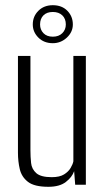

<svg xmlns="http://www.w3.org/2000/svg" viewBox="-20 -710 407 738"><path d="M166 8Q112 8 87.5 -11Q63 -30 56 -60Q49 -90 49 -123V-495H97V-132Q97 -107 99.5 -83.5Q102 -60 119.5 -44.5Q137 -29 179 -29Q209 -29 226 -39.5Q243 -50 251.5 -64.5Q260 -79 262 -90V-495H310V0H269L265 -52Q257 -29 233 -10.5Q209 8 166 8ZM183 -544Q149 -544 127.5 -565.5Q106 -587 106 -616Q106 -647 127.5 -668.5Q149 -690 183 -690Q218 -690 239 -668.5Q260 -647 260 -616Q260 -587 237 -565.5Q214 -544 183 -544ZM183 -569Q206 -569 219.5 -582.5Q233 -596 233 -616Q233 -638 219.5 -651Q206 -664 183 -664Q160 -664 147 -651Q134 -638 134 -616Q134 -596 147 -582.5Q160 -569 183 -569Z"/></svg>

Font: Alumni Sans Thin Light
Style: Regular
Weight: 300
Version: Version 1.018